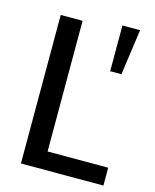

<svg xmlns="http://www.w3.org/2000/svg" viewBox="-115 -846 745 924"><g transform="rotate(15 257.5 -384.0)"><path d="M379 -768H467L435 -540H379ZM79 -740H188V-89H490V0H79Z"/></g></svg>

Font: Encode Sans Narrow
Style: Medium
Weight: 500
Designer: Pablo Impallari, Andres Torresi
Foundry: Pablo Impallari, Andres Torresi
Version: Version 1.000; ttfautohint (v1.00) -l 8 -r 50 -G 200 -x 14 -